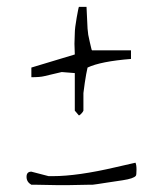

<svg xmlns="http://www.w3.org/2000/svg" viewBox="-20 -592 473 557"><path d="M142 -55 88 -56H71Q57 -64 57 -79Q57 -94 71 -94L121 -81H133Q205 -81 316 -107L373 -120Q376 -114 376 -100Q376 -84 374 -82Q368 -74 335.5 -69Q303 -64 289 -62Q275 -60 263 -58Q251 -56 248 -56H234L182 -55ZM231 -572 234 -509 236 -491Q238 -480 240.5 -470Q243 -460 244.5 -453Q246 -446 247 -446H360V-421Q272 -414 234 -396Q230 -379 226 -352Q222 -325 222 -322V-271Q221 -268 216.5 -263Q212 -258 209 -257L197 -271V-380L159 -383L108 -371Q96 -368 71 -368V-396L197 -434L196 -465L197 -496Q197 -510 202.5 -541Q208 -572 209 -572Z"/></svg>

Font: Miltonian Tattoo
Style: Regular
Weight: 400
Designer: Pablo Impallari
Foundry: Pablo Impallari
Version: Version 1.008